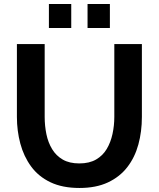

<svg xmlns="http://www.w3.org/2000/svg" viewBox="-20 -929 790 954"><path d="M375 5Q290 5 230.5 -23.5Q171 -52 134.5 -102Q98 -152 81 -215.5Q64 -279 64 -348V-710H202V-348Q202 -304 210.5 -262.5Q219 -221 239 -188Q259 -155 292 -136Q325 -117 374 -117Q424 -117 457.5 -136.5Q491 -156 510.5 -189Q530 -222 539 -263.5Q548 -305 548 -348V-710H685V-348Q685 -275 667.5 -211Q650 -147 612.5 -98.5Q575 -50 516 -22.5Q457 5 375 5ZM223 -790V-909H334V-790ZM415 -790V-909H526V-790Z"/></svg>

Font: Raleway Thin
Style: Bold
Weight: 700
Version: Version 4.026